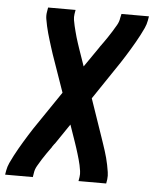

<svg xmlns="http://www.w3.org/2000/svg" viewBox="-62 -577 714 829"><g transform="rotate(5 295.5 -162.5)"><path d="M-9 205 -6 187Q-3 170 4.5 153.5Q12 137 20.5 121Q29 105 38 89Q47 73 56.5 57.5Q66 42 75.5 26.5Q85 11 95 -4L207 -169L150 -332Q145 -347 140.5 -361.5Q136 -376 131.5 -390.5Q127 -405 123 -419.5Q119 -434 115.5 -449.5Q112 -465 109.5 -480.5Q107 -496 110 -512L113 -530H232L229 -512Q227 -499 229 -486Q231 -473 234 -461Q237 -449 240 -437Q243 -425 246.5 -413Q250 -401 254 -389Q258 -377 262 -365L288 -290L348 -377Q349 -379 350.5 -381Q352 -383 354 -386Q354 -386 354 -386Q354 -386 354 -386Q355 -387 356.5 -389Q358 -391 359 -393Q359 -393 359 -393Q359 -393 359 -394H360Q370 -408 379.5 -422Q389 -436 398 -450.5Q407 -465 416 -480.5Q425 -496 427 -512L431 -530H550L547 -512Q544 -495 536.5 -478.5Q529 -462 520.5 -446Q512 -430 503 -414Q494 -398 484.5 -382.5Q475 -367 465.5 -351.5Q456 -336 446 -321L335 -156L391 7Q396 22 401 36.5Q406 51 410.5 65.5Q415 80 419 94.5Q423 109 426 124.5Q429 140 431.5 155.5Q434 171 432 187L429 205H309L312 187Q314 174 312 161Q310 148 307.5 136Q305 124 301.5 112Q298 100 294.5 88Q291 76 287 64Q283 52 279 40L253 -35L194 52Q192 54 190.5 56Q189 58 187 61Q187 61 187 61Q187 61 187 61Q186 62 185 64Q184 66 182 68Q182 68 182 68Q182 68 182 69Q172 83 162 97Q152 111 143 125.5Q134 140 125 155.5Q116 171 114 187L111 205Z"/></g></svg>

Font: Iosevka Curly Extended
Style: Bold Italic
Weight: 700
Width: 7
Italic angle: -9°
Monospace: yes
Designer: Belleve Invis
Foundry: Belleve Invis
Version: Version 11.1.0; ttfautohint (v1.8.3)